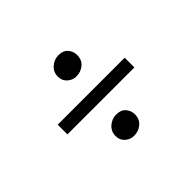

<svg xmlns="http://www.w3.org/2000/svg" viewBox="-112 -755 894 894"><g transform="rotate(-45 334.5 -308.5)"><path d="M334 -436.5Q310.5 -436.5 291.5 -453.2Q272.5 -470 272.5 -497.5Q272.5 -527 294.8 -546.5Q317 -566 345 -566Q376 -566 391.8 -547.5Q407.5 -529 407.5 -504.5Q407.5 -473 386 -454.8Q364.5 -436.5 334 -436.5ZM555 -339.5V-275.5H114V-339.5ZM267 -111.5Q267 -141.5 289.2 -161Q311.5 -180.5 339.5 -180.5Q371 -180.5 386.8 -162Q402.5 -143.5 402.5 -119.5Q402.5 -88 380.8 -69.5Q359 -51 328.5 -51Q305 -51 286 -67.5Q267 -84 267 -111.5Z"/></g></svg>

Font: Merriweather 60pt
Style: Regular
Weight: 400
Version: Version 2.100